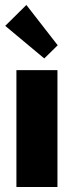

<svg xmlns="http://www.w3.org/2000/svg" viewBox="-20 -752 297 772"><path d="M46 -470H211V0H46ZM212 -570 158 -517 1 -648 86 -732Z"/></svg>

Font: Tilda Sans Black
Style: Regular
Weight: 900
Designer: ParaType Ltd
Foundry: ParaType Ltd
Version: Version 1.009